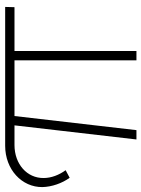

<svg xmlns="http://www.w3.org/2000/svg" viewBox="78 -642 561 762"><g transform="rotate(-90 359.0 -260.5)"><path d="M713 -521H162C68 -521 -3 -455 -2 -373C-1 -336 13 -295 35 -265L65 -281C46 -307 34 -338 34 -368C33 -434 89 -484 165 -484H243L187 0H224L280 -484H501V0H538V-484H712Z"/></g></svg>

Font: Montserrat ExtraLight
Style: Regular
Weight: 250
Designer: Julieta Ulanovsky
Foundry: Julieta Ulanovsky
Version: Version 4.000